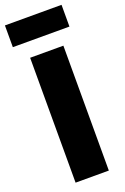

<svg xmlns="http://www.w3.org/2000/svg" viewBox="-182 -951 655 1004"><g transform="rotate(-20 145.5 -449.5)"><path d="M303 -778V-899H-12V-778ZM239 -695H54V0H239Z"/></g></svg>

Font: Fira Sans ExtraBold
Style: Regular
Weight: 800
Designer: bBox Type GmbH & Carrois Corporate GbR & Edenspiekermann AG
Foundry: bBox Type GmbH & Carrois Corporate GbR & Edenspiekermann AG
Version: Version 4.300;PS 004.300;hotconv 1.0.88;makeotf.lib2.5.64775